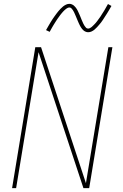

<svg xmlns="http://www.w3.org/2000/svg" viewBox="-20 -981 640 1001"><path d="M43 0 164 -735H194L428 -26L545 -735H566L445 0H415L181 -709L64 0ZM440 -813Q433 -813 427 -815.5Q421 -818 416.5 -821.5Q412 -825 408 -830Q404 -835 401 -840Q398 -845 395.5 -850Q393 -855 390.5 -860.5Q388 -866 385.5 -872Q383 -878 380.5 -884Q378 -890 375.5 -896Q373 -902 370.5 -907.5Q368 -913 366 -917.5Q364 -922 360 -928Q356 -934 352 -938Q348 -942 342 -942Q337 -942 332 -939.5Q327 -937 324 -934.5Q321 -932 317 -928.5Q313 -925 308.5 -920Q304 -915 302 -912.5Q300 -910 297.5 -907Q295 -904 292.5 -900.5Q290 -897 287.5 -893.5Q285 -890 282 -886Q279 -882 276.5 -878Q274 -874 271 -869.5Q268 -865 265 -860Q262 -855 258.5 -849.5Q255 -844 252 -838.5Q249 -833 245.5 -827Q242 -821 239 -815L220 -824Q226 -835 232 -845Q238 -855 243.5 -864.5Q249 -874 254.5 -882Q260 -890 265 -897Q270 -904 274.5 -910Q279 -916 283.5 -921.5Q288 -927 295 -934.5Q302 -942 309 -947.5Q316 -953 324.5 -957Q333 -961 342 -961Q348 -961 354 -958.5Q360 -956 364.5 -952.5Q369 -949 373 -944Q377 -939 380 -934.5Q383 -930 385.5 -924.5Q388 -919 390.5 -913.5Q393 -908 395.5 -902.5Q398 -897 400.5 -890.5Q403 -884 405.5 -878Q408 -872 410.5 -866.5Q413 -861 415 -856.5Q417 -852 421 -846Q425 -840 429 -836Q433 -832 440 -832Q444 -832 449 -834.5Q454 -837 457.5 -840Q461 -843 464.5 -846.5Q468 -850 472.5 -854.5Q477 -859 479 -861.5Q481 -864 483.5 -867Q486 -870 488.5 -873.5Q491 -877 493.5 -880.5Q496 -884 499 -888Q502 -892 505 -896.5Q508 -901 510.5 -905.5Q513 -910 516.5 -915Q520 -920 523 -925Q526 -930 529 -935.5Q532 -941 535.5 -947Q539 -953 543 -960L561 -950Q555 -939 549 -929Q543 -919 537.5 -910Q532 -901 526.5 -893Q521 -885 516.5 -877.5Q512 -870 507 -864Q502 -858 497.5 -852.5Q493 -847 486 -839.5Q479 -832 472.5 -826.5Q466 -821 457.5 -817Q449 -813 440 -813Z"/></svg>

Font: Iosevka Curly ThExObl
Style: Regular
Weight: 100
Width: 7
Italic angle: -9°
Monospace: yes
Designer: Belleve Invis
Foundry: Belleve Invis
Version: Version 11.1.0; ttfautohint (v1.8.3)